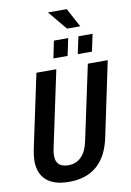

<svg xmlns="http://www.w3.org/2000/svg" viewBox="-110 -1111 812 1188"><g transform="rotate(-10 295.5 -517.5)"><path d="M36 -154Q36 -184 44 -224L143 -690H268L166 -209Q161 -188 161 -165Q161 -127 181 -109.5Q201 -92 240 -92Q288 -92 320.5 -124.5Q353 -157 366 -220L466 -690H591L492 -219Q443 10 226 10Q132 10 84 -32.5Q36 -75 36 -154ZM284 -867H374L351 -759H262ZM438 -867H527L504 -759H415ZM278 -1045H396L460 -926H377Z"/></g></svg>

Font: Decalotype SemiBold Italic
Style: Regular
Weight: 600
Italic angle: -12°
Designer: Alfredo Marco Pradil
Foundry: Alfredo Marco Pradil
Version: Version 1.0